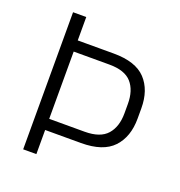

<svg xmlns="http://www.w3.org/2000/svg" viewBox="-118 -740 789 841"><g transform="rotate(20 276.0 -319.5)"><path d="M121 -112.5V-164.5H307.5Q380 -164.5 412 -200.8Q444 -237 444 -300V-343.5Q444 -407 412.5 -442.5Q381 -478 309 -478H120V-530H310.5Q413 -530 459.5 -480.5Q506 -431 506 -345.5V-298Q506 -212.5 459 -162.5Q412 -112.5 309.5 -112.5ZM81 0V-639H142.5V-517V-493.5V-146V-129V0Z"/></g></svg>

Font: Anek Tamil Medium Light
Style: Regular
Weight: 300
Version: Version 1.003